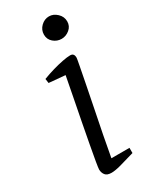

<svg xmlns="http://www.w3.org/2000/svg" viewBox="-182 -739 651 801"><g transform="rotate(-30 143.5 -339.0)"><path d="M105 9Q83 9 74.5 -2.5Q66 -14 66 -29Q66 -35 71 -65Q76 -95 84.5 -140Q93 -185 103 -238Q113 -291 123.5 -343.5Q134 -396 142 -440L64 -447L61 -468Q87 -478 113 -485.5Q139 -493 162 -497.5Q185 -502 199 -502Q209 -502 213.5 -496.5Q218 -491 218 -480Q218 -476 212 -445Q206 -414 196.5 -365Q187 -316 175.5 -259Q164 -202 153 -146Q142 -90 134 -44H221V-19Q178 -6 150 1.5Q122 9 105 9ZM204 -579Q182 -579 165 -593.5Q148 -608 148 -631Q148 -654 165 -670.5Q182 -687 204 -687Q225 -687 242.5 -670.5Q260 -654 260 -631Q260 -608 242.5 -593.5Q225 -579 204 -579Z"/></g></svg>

Font: Manuale Light
Style: Italic
Weight: 300
Italic angle: -11°
Version: Version 1.002